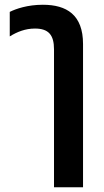

<svg xmlns="http://www.w3.org/2000/svg" viewBox="-20 -580 438 807"><path d="M207 0V207H329V-100V-395C329 -518 260 -560 160 -560C96 -560 47 -543 21 -530V-427C52 -446 86 -460 127 -460C184 -460 207 -433 207 -373Z"/></svg>

Font: Noto Sans Thai SemCond SemBd
Style: Regular
Weight: 600
Width: 4
Designer: Monotype Design Team
Foundry: Monotype Imaging Inc.
Version: Version 2.002